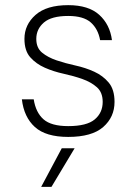

<svg xmlns="http://www.w3.org/2000/svg" viewBox="-20 -526 530 746"><path d="M245 6Q158 6 115.5 -32.5Q73 -71 65 -140H111Q119 -89 149 -62.5Q179 -36 245 -36Q317 -36 348 -62Q379 -88 379 -130Q379 -167 356.5 -187Q334 -207 300 -219Q266 -231 227 -239.5Q188 -248 154 -263Q120 -278 97.5 -303.5Q75 -329 75 -375Q75 -430 118 -468Q161 -506 245 -506Q324 -506 365.5 -468.5Q407 -431 415 -370H369Q361 -414 332.5 -439Q304 -464 245 -464Q180 -464 150.5 -438.5Q121 -413 121 -375Q121 -340 143.5 -321.5Q166 -303 200 -291.5Q234 -280 273 -271.5Q312 -263 346 -247.5Q380 -232 402.5 -205Q425 -178 425 -130Q425 -71 381 -32.5Q337 6 245 6ZM220 50H270L180 200H140Z"/></svg>

Font: PT Root UI Web Light
Style: Regular
Weight: 300
Designer: Vitaly Kuzmin
Foundry: ParaType Ltd.
Version: Version 1.000W